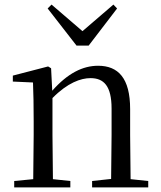

<svg xmlns="http://www.w3.org/2000/svg" viewBox="-20 -818 701 838"><path d="M205 -798 188 -781 314 -619H367L491 -781L475 -798L340 -682ZM464 0H627V-28L550 -36L548 -229V-342C548 -477 496 -531 408 -531C342 -531 276 -499 208 -422L203 -520L190 -528L36 -488V-462L124 -458C126 -408 127 -358 127 -289V-229L125 -36L42 -28V0H287V-28L211 -36L209 -229V-390C275 -457 333 -477 375 -477C433 -477 467 -443 467 -344V-229L465 -37L382 -28V0Z"/></svg>

Font: Harano Aji Mincho
Style: Regular
Weight: 400
Foundry: Masamichi Hosoda
Version: HaranoAjiMincho-Regular version 20230610;ttx 4.39.4